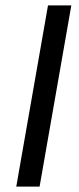

<svg xmlns="http://www.w3.org/2000/svg" viewBox="-20 -688 291 708"><path d="M40 0 157 -668H243L126 0Z"/></svg>

Font: Celebes
Style: Italic
Weight: 400
Italic angle: -10°
Designer: Anugrah Pasau
Foundry: Lafontype
Version: Version 1.000; ttfautohint (v1.8.4)